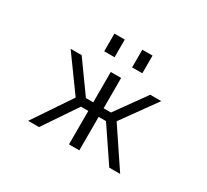

<svg xmlns="http://www.w3.org/2000/svg" viewBox="-145 -965 1289 1193"><g transform="rotate(30 500.0 -368.5)"><path d="M563.5 -610.4V-737.3H636.7V-610.4ZM363.3 -610.4V-737.3H437.5V-610.4ZM462.9 0V-240.2H410.2L248 0H169.9L353.5 -272.5L174.8 -519.5H253.9L410.2 -301.8H462.9V-519.5H537.1V-301.8H589.8L746.1 -519.5H825.2L647.5 -272.5L830.1 0H752L589.8 -240.2H537.1V0Z"/></g></svg>

Font: Gen Shin Gothic Monospace Normal
Style: Regular
Weight: 350
Designer: [Source Han Sans]
Ryoko NISHIZUKA  (kana & ideographs); Paul D. Hunt (Latin, Greek & Cyrillic); Wenlong ZHANG  (bopomofo
Version: Version 1.002.20150607